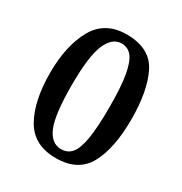

<svg xmlns="http://www.w3.org/2000/svg" viewBox="-162 -797 877 926"><g transform="rotate(30 276.0 -334.0)"><path d="M50 -334Q50 -484 104 -581Q158 -678 279 -678Q409 -678 455.5 -585Q502 -492 502 -334Q502 -174 452.5 -82Q403 10 279 10Q156 10 103 -83Q50 -176 50 -334ZM381 -334Q381 -446 369.5 -510Q358 -574 336 -601Q314 -628 279 -628Q227 -628 198.5 -561Q170 -494 170 -334Q170 -169 197.5 -104.5Q225 -40 279 -40Q315 -40 337 -65.5Q359 -91 370 -154.5Q381 -218 381 -334Z"/></g></svg>

Font: Raigarh
Style: Regular
Weight: 400
Designer: jaikishan Patel
Foundry: MagicType
Version: Version 1.000;FEAKit 1.0